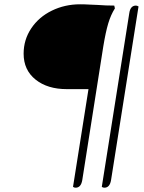

<svg xmlns="http://www.w3.org/2000/svg" viewBox="-20 -730 672 894"><path d="M320 140 392 -315H291Q201 -315 145.5 -359.5Q90 -404 90 -480Q90 -545 125.5 -598Q161 -651 221.5 -680.5Q282 -710 353 -710Q375 -710 399.5 -708.5Q424 -707 435 -707Q472 -704 512 -704L515 -691Q496 -661 484 -621Q472 -581 461 -514L363 109Q357 144 332 144Q325 144 320 140ZM454 140 582 -669Q587 -704 613 -704Q618 -704 625 -700L497 109Q491 144 466 144Q459 144 454 140Z"/></svg>

Font: Thasadith
Style: Italic
Weight: 400
Italic angle: -9°
Designer: Cadson Demak Co.,Ltd.
Foundry: Cadson Demak Co.,Ltd.
Version: Version 1.000; ttfautohint (v1.6)